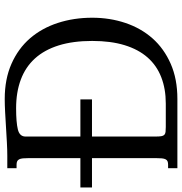

<svg xmlns="http://www.w3.org/2000/svg" viewBox="-0 -768 767 808"><g transform="rotate(-90 383.0 -363.5)"><path d="M-1.5 -408.2H122.1V-624.5Q122.1 -639.6 121.1 -649.9Q120.1 -660.2 116.9 -666Q113.8 -671.9 108.4 -674.3Q103 -676.8 94.2 -676.8H79.6V-715.8H131.8Q156.7 -715.8 188 -717.5Q219.2 -719.2 251.5 -721.2Q283.7 -723.1 314.9 -724.9Q346.2 -726.6 371.1 -726.6Q455.1 -726.6 519 -698.2Q583 -669.9 626 -620.4Q668.9 -570.8 690.9 -503.4Q712.9 -436 712.9 -358.4Q712.9 -284.2 690.9 -218.8Q668.9 -153.3 626 -104.7Q583 -56.2 519 -28.1Q455.1 0 371.1 0H79.6V-39.1H94.2Q103 -39.1 108.4 -41.3Q113.8 -43.5 116.9 -49.3Q120.1 -55.2 121.1 -65.4Q122.1 -75.7 122.1 -91.3V-359.4H-1.5ZM212.9 -91.3Q212.9 -76.2 214.4 -67.6Q215.8 -59.1 220.2 -54.9Q224.6 -50.8 232.4 -49.8Q240.2 -48.8 252.9 -48.8H351.6Q413.6 -48.8 462.6 -67.9Q511.7 -86.9 545.7 -125.5Q579.6 -164.1 597.4 -222.2Q615.2 -280.3 615.2 -358.4Q615.2 -439.5 596.4 -499.5Q577.6 -559.6 541.5 -599.4Q505.4 -639.2 452.6 -658.9Q399.9 -678.7 332 -678.7Q272.9 -678.7 242.9 -671.4Q212.9 -664.1 212.9 -639.2V-408.2H369.1V-359.4H212.9Z"/></g></svg>

Font: Arian AMU Serif
Style: Regular
Weight: 400
Designer: Ruben Hakobyan (Tarumian)
Foundry: Ruben Hakobyan (Tarumian)
Version: Version 1.002